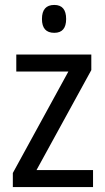

<svg xmlns="http://www.w3.org/2000/svg" viewBox="-20 -758 427 778"><path d="M150 -681Q150 -625 200 -625Q248 -625 248 -681Q248 -738 200 -738Q150 -738 150 -681ZM357 -69H128L350 -474V-537H46V-468H257L32 -57V0H357Z"/></svg>

Font: Noto Sans UI SemiCondensed
Style: Regular
Weight: 400
Width: 4
Designer: Monotype Design Team
Foundry: Monotype Imaging Inc.
Version: 1.001